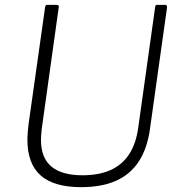

<svg xmlns="http://www.w3.org/2000/svg" viewBox="-20 -762 744 792"><path d="M599 -233Q588 -150 552.5 -96Q517 -42 458 -16Q399 10 315 10Q202 10 147.5 -38.5Q93 -87 93 -186Q93 -201 94.5 -217Q96 -233 98 -251L166 -732Q167 -738 169 -740Q171 -742 175 -742H213Q219 -742 221.5 -739Q224 -736 222 -730L152 -229Q151 -217 150 -206.5Q149 -196 149 -185Q149 -111 192 -75Q235 -39 320 -39Q388 -39 436 -60.5Q484 -82 512.5 -125.5Q541 -169 550 -234L620 -733Q621 -739 622.5 -740.5Q624 -742 629 -742H661Q666 -742 667.5 -739Q669 -736 669 -731L599 -233Z"/></svg>

Font: Libre Franklin Thin ExtraLight
Style: Italic
Weight: 250
Italic angle: -8°
Version: Version 3.000